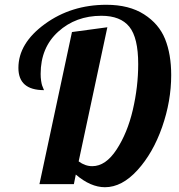

<svg xmlns="http://www.w3.org/2000/svg" viewBox="-20 -770 748 803"><path d="M281 -636 429 -656 309 -95Q336 -75 366 -75Q422 -75 467.5 -144.5Q513 -214 535.5 -310.5Q558 -407 558 -502Q558 -612 521 -658Q484 -704 404 -704Q297 -704 223.5 -637.5Q150 -571 150 -461Q150 -445 152 -432Q154 -419 156 -413Q158 -407 161 -400.5Q164 -394 164 -393Q57 -393 57 -486Q57 -589 167.5 -669.5Q278 -750 425 -750Q520 -750 582.5 -710Q645 -670 670.5 -606.5Q696 -543 696 -456Q696 -347 658 -238.5Q620 -130 555 -58.5Q490 13 419 13Q359 13 297 -40L289 0H145Z"/></svg>

Font: Lobster Two
Style: Bold Italic
Weight: 700
Designer: Pablo Impallari
Foundry: Pablo Impallari. www.impallari.com
Version: Version 2.000